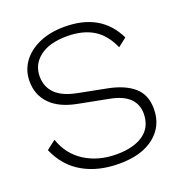

<svg xmlns="http://www.w3.org/2000/svg" viewBox="-131 -825 881 945"><g transform="rotate(-20 309.5 -352.0)"><path d="M310 -715Q501 -715 574 -563L529 -528Q497 -601 442 -634Q387 -667 305 -667Q213 -667 162.5 -628Q112 -589 112 -526Q112 -473 147 -437Q182 -401 259 -386L408 -357Q493 -340 539.5 -299.5Q586 -259 586 -185Q586 -96 519.5 -42.5Q453 11 335 11Q225 11 145.5 -34.5Q66 -80 26 -172L74 -209Q102 -126 172.5 -81.5Q243 -37 338 -37Q428 -37 479.5 -73.5Q531 -110 531 -181Q531 -229 498.5 -261Q466 -293 397 -306L242 -336Q151 -353 104 -401Q57 -449 57 -521Q57 -576 87.5 -619.5Q118 -663 175 -689Q232 -715 310 -715Z"/></g></svg>

Font: Prodigy Sans Light
Style: Regular
Weight: 300
Designer: Wei Huang
Foundry: Wei Huang
Version: Version 1.003; ttfautohint (v1.8.3)